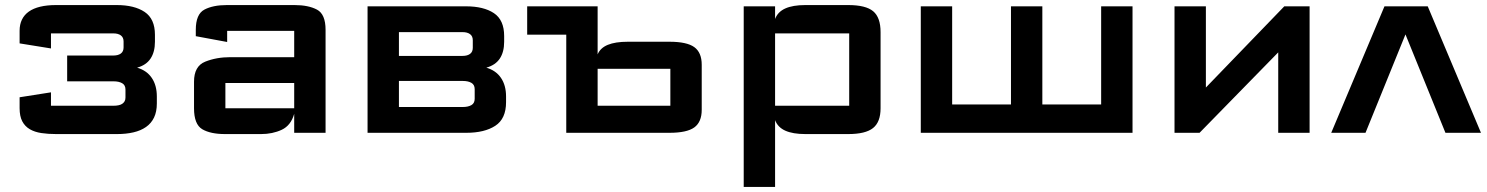

<svg xmlns="http://www.w3.org/2000/svg" viewBox="-20 -525 5877 759"><path d="M202 5Q170 5 143.5 1Q117 -3 97.8 -14.2Q78.5 -25.5 68 -45.5Q57.5 -65.5 57.5 -97.5V-140.5L181.5 -160V-107Q181.5 -107 181.5 -107Q181.5 -107 181.5 -107H429Q439.5 -107 448.2 -108.8Q457 -110.5 463 -114.5Q469 -118.5 472.5 -124.5Q476 -130.5 476 -139.5V-171Q476 -188.5 463 -196Q450 -203.5 429 -203.5H245.5V-305.5H428Q447 -305.5 457.8 -313.5Q468.5 -321.5 468.5 -337.5V-361Q468.5 -377 457.8 -385Q447 -393 428 -393H181.5Q181.5 -393 181.5 -393Q181.5 -393 181.5 -393V-333.5L57.5 -353.5V-403.5Q57.5 -428.5 66.8 -447.5Q76 -466.5 94 -479.2Q112 -492 139 -498.5Q166 -505 202 -505H441.5Q511 -505 551.8 -477.8Q592.5 -450.5 592.5 -387.5V-360Q592.5 -319.5 575.2 -293.5Q558 -267.5 522 -257.5Q560 -246.5 580 -217Q600 -187.5 600 -143.5V-116Q600 -83.5 589 -60.5Q578 -37.5 557.2 -23Q536.5 -8.5 507.5 -1.8Q478.5 5 442.5 5Z M870 5Q812 5 779.5 -14.2Q747 -33.5 747 -97V-202Q747 -263.5 791.2 -281.2Q835.5 -299 890 -299H1143V-403Q1143 -403 1143 -403Q1143 -403 1143 -403H878Q878 -403 878 -403Q878 -403 878 -403V-359L754 -382V-407Q754 -469 788 -487Q822 -505 877 -505H1144Q1199 -505 1233 -487Q1267 -469 1267 -407V0H1143V-75Q1130 -29 1093.8 -12Q1057.5 5 1012 5ZM871 -97Q871 -97 871 -97Q871 -97 871 -97H1143V-197H871Q871 -197 871 -197Q871 -197 871 -197Z M1433 0V-500H1822Q1892 -500 1932.5 -473Q1973 -446 1973 -382.5V-360Q1973 -319.5 1955.8 -293.5Q1938.5 -267.5 1902.5 -257.5Q1940.5 -246.5 1960.5 -217Q1980.5 -187.5 1980.5 -143.5V-121Q1980.5 -55.5 1938 -27.8Q1895.5 0 1823 0ZM1557 -102H1809.5Q1830.5 -102 1843.5 -109.5Q1856.5 -117 1856.5 -134.5V-172.5Q1856.5 -190 1843.5 -197.5Q1830.5 -205 1809.5 -205H1557ZM1557 -304H1808.5Q1827.5 -304 1838.2 -312Q1849 -320 1849 -336V-366Q1849 -382 1838.2 -390Q1827.5 -398 1808.5 -398H1557Z M2218.5 0V-388H2064V-500H2342.5V-310Q2353 -335.5 2382.8 -347.8Q2412.5 -360 2462 -360H2626.5Q2695 -360 2724.5 -338.8Q2754 -317.5 2754 -269V-91Q2754 -42.5 2724.5 -21.2Q2695 0 2626.5 0ZM2342.5 -107H2630Q2630 -107 2630 -107Q2630 -107 2630 -107V-253Q2630 -253 2630 -253Q2630 -253 2630 -253H2342.5Z M2920 214V-500H3044V-450Q3054.5 -478 3084.2 -491.5Q3114 -505 3164 -505H3333Q3402.5 -505 3431.8 -480.5Q3461 -456 3461 -398V-97Q3461 -42.5 3431.2 -18.8Q3401.5 5 3333 5H3164Q3114 5 3084.2 -8.5Q3054.5 -22 3044 -50V214ZM3044 -107H3337Q3337 -107 3337 -107Q3337 -107 3337 -107V-393Q3337 -393 3337 -393Q3337 -393 3337 -393H3044Z M3620 0V-500H3744V-112H3976.5V-500H4100.5V-112H4333V-500H4457V0Z M4623 0V-500H4747V-179L5057 -500H5157V0H5033V-318L4722 0Z M5242.5 0 5453 -500H5624L5834.5 0H5694L5536 -389L5378 0Z"/></svg>

Font: Science Gothic
Style: Regular
Weight: 400
Designer: Thomas Phinney, Vassil Kateliev, Brandon Buerkle
Foundry: Font Detective LLC
Version: Version 1.018